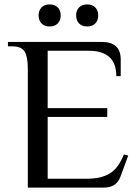

<svg xmlns="http://www.w3.org/2000/svg" viewBox="-20 -850 630 870"><path d="M106 -540Q106 -591 92 -615.5Q78 -640 36 -640H16V-660H442Q527 -660 527 -580V-505H507Q507 -620 382 -620H196V-360H466V-320H196V-40H371Q440 -40 479 -65Q518 -90 541 -150L561 -145L526 -50Q508 0 451 0H106ZM155 -780Q155 -803 168.5 -816.5Q182 -830 205 -830Q228 -830 241.5 -816.5Q255 -803 255 -780Q255 -757 241.5 -743.5Q228 -730 205 -730Q182 -730 168.5 -743.5Q155 -757 155 -780ZM325 -780Q325 -803 338.5 -816.5Q352 -830 375 -830Q398 -830 411.5 -816.5Q425 -803 425 -780Q425 -757 411.5 -743.5Q398 -730 375 -730Q352 -730 338.5 -743.5Q325 -757 325 -780Z"/></svg>

Font: El Messiri
Style: Regular
Weight: 400
Designer: Mohamed Gaber
Foundry: Kief Type Foundry
Version: Version 2.006